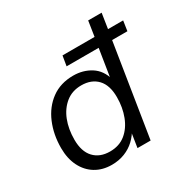

<svg xmlns="http://www.w3.org/2000/svg" viewBox="-162 -849 981 1001"><g transform="rotate(-30 328.5 -348.0)"><path d="M231 9Q175 9 133 -16.5Q91 -42 67.5 -89Q44 -136 44 -199Q44 -280 72.5 -347.5Q101 -415 155.5 -455Q210 -495 287 -495Q346 -495 392 -466Q438 -437 455 -376L447 -377L475 -554H282L292 -614H485L499 -705H580L566 -614H657L648 -554H556L468 0H389L405 -103H415Q397 -69 370.5 -44Q344 -19 308.5 -5Q273 9 231 9ZM257 -56Q313 -56 351 -87Q389 -118 409 -170Q429 -222 429 -284Q429 -356 394 -393Q359 -430 298 -430Q243 -430 204.5 -399Q166 -368 146 -317Q126 -266 126 -202Q126 -131 161 -93.5Q196 -56 257 -56Z"/></g></svg>

Font: Nunito Sans 12pt
Style: Italic
Weight: 400
Italic angle: -9°
Designer: Vernon Adams
Foundry: Vernon Adams
Version: Version 3.101;gftools[0.9.27]